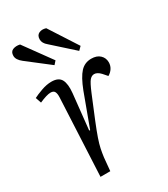

<svg xmlns="http://www.w3.org/2000/svg" viewBox="-188 -849 818 935"><g transform="rotate(-30 220.5 -381.0)"><path d="M115 -435Q116 -455 110.5 -466Q105 -477 88 -477Q67 -477 24 -458L13 -490Q30 -499 60.5 -510Q91 -521 118 -521Q158 -521 171.5 -496Q185 -471 180 -421L159 -223L164 -222L232 -406Q256 -468 280.5 -494.5Q305 -521 342 -521Q373 -521 390.5 -504.5Q408 -488 408 -463Q408 -445 398.5 -430Q389 -415 373 -406L352 -430Q334 -449 317 -449Q303 -449 291.5 -436Q280 -423 260 -375Q228 -298 208.5 -250Q189 -202 178.5 -171.5Q168 -141 163.5 -119Q159 -97 156 -74L149 0H94ZM194 -688Q172 -706 172 -727Q172 -750 188.5 -758Q205 -766 227 -759L329 -601L311 -583ZM48 -679Q21 -700 21 -722Q21 -745 38 -752Q55 -759 77 -754L188 -601L172 -583Z"/></g></svg>

Font: Literata 36pt Light
Style: Italic
Weight: 300
Italic angle: -2°
Designer: Latin by Veronika Burian and Jose Scaglione. Greek by Irene Vlachou. Cyrillic by Vera Evstafieva
Foundry: TypeTogether
Version: Version 3.002